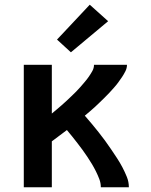

<svg xmlns="http://www.w3.org/2000/svg" viewBox="-20 -795 640 815"><path d="M81 0V-520H200V-313Q211 -322 221.5 -331Q232 -340 242.5 -349Q253 -358 263 -367.5Q273 -377 283 -386.5Q293 -396 303 -406Q313 -416 322 -426.5Q331 -437 340 -447.5Q349 -458 357 -469.5Q365 -481 372 -493.5Q379 -506 379 -520H519Q519 -506 512.5 -493Q506 -480 498 -468Q490 -456 481.5 -444.5Q473 -433 463.5 -422.5Q454 -412 444.5 -401.5Q435 -391 424.5 -381Q414 -371 404 -361Q394 -351 383.5 -341.5Q373 -332 362 -322.5Q351 -313 340 -304Q355 -287 369.5 -269.5Q384 -252 398 -234.5Q412 -217 425.5 -198.5Q439 -180 451.5 -161.5Q464 -143 476.5 -124Q489 -105 499.5 -85Q510 -65 518.5 -44Q527 -23 527 0H408Q408 -18 401.5 -35Q395 -52 387 -68Q379 -84 370 -99Q361 -114 351 -129Q341 -144 330.5 -158.5Q320 -173 309 -187Q298 -201 287 -215Q276 -229 264 -243Q248 -231 232 -219Q216 -207 200 -195V0ZM281 -573 222 -627 361 -775 439 -705Z"/></svg>

Font: Zed Sans Extended
Style: Bold
Weight: 700
Width: 7
Designer: Belleve Invis
Foundry: Belleve Invis
Version: Version 1.0.0; ttfautohint (v1.8.4)